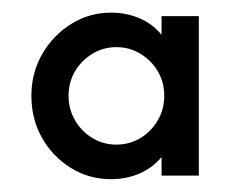

<svg xmlns="http://www.w3.org/2000/svg" viewBox="-20 -567 373 301"><path d="M154.2 -286.1Q119.4 -286.1 91 -303.8Q62.5 -321.5 45.8 -351Q29.2 -380.6 29.2 -416.7Q29.2 -452.8 46.2 -482.3Q63.2 -511.8 91.7 -529.5Q120.1 -547.2 154.2 -547.2Q177.8 -547.2 198.3 -538.5Q218.8 -529.9 233.3 -512.5V-541.7H291.7V-291.7H233.3V-320.8Q218.8 -303.5 198.3 -294.8Q177.8 -286.1 154.2 -286.1ZM162.5 -340.3Q183.3 -340.3 200.3 -350.7Q217.4 -361.1 227.4 -378.5Q237.5 -395.8 237.5 -416.7Q237.5 -438.2 227.4 -455.2Q217.4 -472.2 200.3 -482.6Q183.3 -493.1 162.5 -493.1Q141.7 -493.1 124.7 -482.6Q107.6 -472.2 97.6 -455.2Q87.5 -438.2 87.5 -416.7Q87.5 -395.8 97.6 -378.5Q107.6 -361.1 124.7 -350.7Q141.7 -340.3 162.5 -340.3Z"/></svg>

Font: Afacad Flux
Style: Regular
Weight: 400
Designer: Kristian Moeller
Foundry: Dicotype
Version: Version 1.100